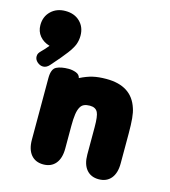

<svg xmlns="http://www.w3.org/2000/svg" viewBox="-119 -730 728 823"><g transform="rotate(15 245.0 -319.0)"><path d="M43 -487Q35 -477 28 -469.5Q21 -462 14 -455Q7 -448 4 -442.5Q1 -437 1 -429Q1 -415 13 -404.5Q25 -394 39 -394Q55 -394 69 -411Q108 -455 127.5 -481Q147 -507 153.5 -525Q160 -543 160 -563Q160 -601 135.5 -625Q111 -649 71 -649Q32 -649 7 -625Q-18 -601 -18 -563Q-18 -535 -1.5 -515Q15 -495 43 -487ZM200 -386Q197 -401 181 -407Q165 -413 148 -413Q115 -413 94.5 -403Q74 -393 74 -352V-79Q74 -36 93.5 -12.5Q113 11 148 11Q183 11 202.5 -12.5Q222 -36 222 -79V-180Q222 -211 225 -231.5Q228 -252 235 -264Q241 -275 251.5 -279.5Q262 -284 277 -284Q303 -284 312 -265Q320 -249 320 -200V-79Q320 -36 339.5 -12.5Q359 11 394 11Q429 11 448.5 -12.5Q468 -36 468 -79V-211Q468 -252 465.5 -278.5Q463 -305 457 -322Q428 -413 316 -413Q281 -413 255.5 -407Q230 -401 200 -386Z"/></g></svg>

Font: Beiruti Black
Style: Regular
Weight: 900
Designer: Arlette Boutros
Foundry: Boutros
Version: Version 1.41